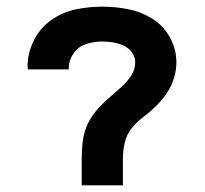

<svg xmlns="http://www.w3.org/2000/svg" viewBox="-20 -558 616 578"><path d="M226 0H350V-80Q350 -104 355.5 -128.5Q361 -153 377 -172.5Q393 -192 413 -207Q433 -222 450.5 -239.5Q468 -257 482 -277.5Q496 -298 503.5 -322Q511 -346 511 -371Q511 -410 491.5 -445.5Q472 -481 438 -502Q404 -523 365 -530.5Q326 -538 287 -538Q247 -538 207 -529.5Q167 -521 133.5 -497Q100 -473 81.5 -435.5Q63 -398 63 -358Q63 -354 64 -349H187Q187 -351 187 -353Q187 -377 201.5 -397.5Q216 -418 239.5 -425.5Q263 -433 287 -433Q304 -433 320 -430.5Q336 -428 351.5 -421Q367 -414 377 -400.5Q387 -387 387 -370Q387 -348 374.5 -329.5Q362 -311 346 -296.5Q330 -282 313.5 -268Q297 -254 282 -238.5Q267 -223 255 -204.5Q243 -186 236.5 -165.5Q230 -145 228 -123Q226 -101 226 -80Z"/></svg>

Font: Iosevka Sparkle
Style: Bold
Weight: 700
Designer: Belleve Invis
Foundry: Belleve Invis
Version: Version 4.5.0; ttfautohint (v1.8.3)